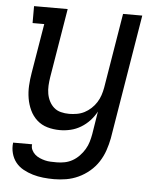

<svg xmlns="http://www.w3.org/2000/svg" viewBox="-53 -566 706 836"><g transform="rotate(5 300.0 -148.5)"><path d="M214 223Q190 223 166.5 220.5Q143 218 121 211.5Q99 205 79 194Q59 183 45.5 166Q32 149 26 126.5Q20 104 23 80H106Q104 93 109.5 104.5Q115 116 124 124Q133 132 144.5 137Q156 142 168 145Q180 148 193 148.5Q206 149 220 149Q237 149 254.5 145.5Q272 142 288 133Q304 124 317.5 110Q331 96 340.5 80Q350 64 355 47Q360 30 363 13L379 -87Q368 -66 351 -47.5Q334 -29 312.5 -16Q291 -3 267.5 2.5Q244 8 221 8Q192 8 166 0.5Q140 -7 120.5 -24.5Q101 -42 89.5 -66.5Q78 -91 73.5 -118Q69 -145 70.5 -173Q72 -201 77 -230L113 -446H62V-520H209L159 -218Q156 -199 155 -181Q154 -163 157 -145.5Q160 -128 168 -112.5Q176 -97 188.5 -86Q201 -75 218.5 -70.5Q236 -66 255 -66Q271 -66 288.5 -69Q306 -72 321.5 -80Q337 -88 350.5 -100.5Q364 -113 373.5 -128Q383 -143 388.5 -159.5Q394 -176 397 -193L451 -520H535L445 25Q440 51 431 77.5Q422 104 406.5 128Q391 152 368.5 171Q346 190 320 202Q294 214 267 218.5Q240 223 214 223Z"/></g></svg>

Font: Iosevka HT Extended
Style: Italic
Weight: 400
Width: 7
Italic angle: -9°
Monospace: yes
Designer: Belleve Invis
Foundry: Belleve Invis
Version: Version 32.3.0; ttfautohint (v1.8.4)